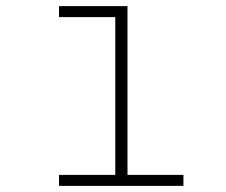

<svg xmlns="http://www.w3.org/2000/svg" viewBox="-20 -608 740 628"><path d="M173 -588H397V-36H580V0H173V-36H357V-552H173Z"/></svg>

Font: Martian Mono SemiExpanded Thin
Style: Regular
Weight: 250
Monospace: yes
Version: Version 0.930